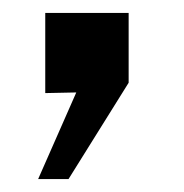

<svg xmlns="http://www.w3.org/2000/svg" viewBox="-20 -144 285 297"><path d="M86 133 179 -16V-124H50V0L98 -1L39 133Z"/></svg>

Font: Cheyenne Sans Medium
Style: Regular
Weight: 500
Designer: The Public Sans project authors (U.S. Web Design System), Libre Franklin designed by Pablo Impallari and Rodrigo Fuenzal
Foundry: The Cheyenne Sans Project Authors
Version: Version 2.007